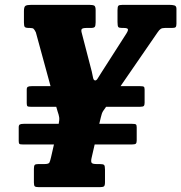

<svg xmlns="http://www.w3.org/2000/svg" viewBox="-20 -770 746 790"><path d="M119.5 -19V-75Q119.5 -87.5 122.8 -91.2Q126 -95 138 -95H163Q180.5 -95 183.5 -101.5Q186.5 -108 190 -123L202 -175.5H76Q62 -175.5 59.5 -178.2Q57 -181 57 -190.5V-246.5Q57 -255 61.5 -257.8Q66 -260.5 77.5 -260.5H221.5Q225 -277.5 223.5 -287.5Q222 -297.5 217 -311.5L211.5 -330.5H109Q95.5 -330.5 92.8 -333.2Q90 -336 90 -345.5V-401.5Q90 -410 94.5 -412.8Q99 -415.5 110.5 -415.5H188L127.5 -637Q122 -648 118.2 -651.5Q114.5 -655 102.5 -655H99.5Q85.5 -655 82 -659Q78.5 -663 78.5 -677.5V-724.5Q78.5 -742 84.8 -746Q91 -750 108 -750H347.5Q362 -750 367.8 -746.8Q373.5 -743.5 373.5 -728V-678.5Q373.5 -663.5 369.8 -659.2Q366 -655 354 -655H336.5Q321 -655 316.8 -650.8Q312.5 -646.5 317 -632L357.5 -476Q360.5 -462.5 362.8 -450.8Q365 -439 372 -439Q377.5 -439 383 -448.8Q388.5 -458.5 398.5 -473.5L500 -632Q509 -646.5 505.8 -650.8Q502.5 -655 489 -655H482Q470 -655 466.8 -658.8Q463.5 -662.5 463.5 -680V-728Q463.5 -742 466.8 -746Q470 -750 484 -750H677.5Q688.5 -750 697.2 -747.8Q706 -745.5 706 -734V-672Q706 -661 702.2 -658Q698.5 -655 687.5 -655H659Q647.5 -655 641.5 -651.2Q635.5 -647.5 628.5 -637L476 -415.5H556Q568.5 -415.5 571.8 -413Q575 -410.5 575 -401.5V-347Q575 -338 571.8 -334.2Q568.5 -330.5 554.5 -330.5H416.5Q410 -322 404.2 -313Q398.5 -304 395 -287.5L388.5 -260.5H523.5Q536 -260.5 539.2 -258Q542.5 -255.5 542.5 -246.5V-192Q542.5 -183 539.2 -179.2Q536 -175.5 521.5 -175.5H369.5L357 -121Q353.5 -106 356.8 -100.5Q360 -95 377.5 -95H390.5Q405 -95 408.5 -91Q412 -87 412 -72.5V-20.5Q412 -7 408 -3.5Q404 0 391.5 0H139.5Q127 0 123.2 -3.2Q119.5 -6.5 119.5 -19Z"/></svg>

Font: Besley* Condensed
Style: Bold Italic
Weight: 700
Width: 3
Italic angle: -13°
Designer: Owen Earl
Foundry: indestructible type*
Version: Version 3.000; ttfautohint (v1.8.3)